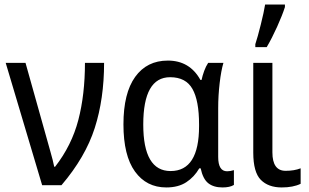

<svg xmlns="http://www.w3.org/2000/svg" viewBox="-20 -813 1358 843"><path d="M165 0H250Q355 -123 396 -251Q437 -379 437 -537H353Q353 -398 324 -286.5Q295 -175 222 -81H218Q213 -107 201 -148.5Q189 -190 179 -227L92 -537H5Z M855 -74H861Q871 -27 894.5 -8.5Q918 10 957 10Q989 10 1007 -1V-66Q992 -61 977 -61Q938 -61 938 -124V-338Q938 -393 944.5 -448.5Q951 -504 961 -537H894Q884 -522 876.5 -501.5Q869 -481 865 -462H860Q813 -547 717 -547Q625 -547 573.5 -475.5Q522 -404 522 -267Q522 -130 572.5 -60Q623 10 710 10Q763 10 798 -13Q833 -36 855 -74ZM609 -266Q609 -474 727 -474Q796 -474 825 -422.5Q854 -371 854 -267V-259Q854 -62 729 -62Q609 -62 609 -266Z M1151 -606Q1174 -645 1197 -696Q1220 -747 1231 -782V-793H1144Q1139 -761 1125 -705Q1111 -649 1101 -619V-606ZM1092 -537V-143Q1092 -57 1125 -23.5Q1158 10 1217 10Q1267 10 1300 -6V-74Q1272 -63 1234 -63Q1176 -63 1176 -144V-537Z"/></svg>

Font: Noto Sans UI SemiCondensed
Style: Regular
Weight: 400
Width: 4
Designer: Monotype Design Team
Foundry: Monotype Imaging Inc.
Version: 1.001